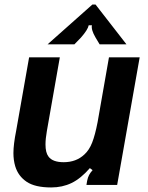

<svg xmlns="http://www.w3.org/2000/svg" viewBox="-20 -813 652 844"><path d="M47 -82Q39 -109 39 -140Q39 -178 51 -238L108 -561H243L186 -237Q180 -203 180 -178Q180 -142 193 -125Q211 -100 260 -100Q315 -100 351 -134Q372 -153 385 -186Q398 -219 409 -276L459 -561H594L495 0H360L363 -18Q366 -33 371.5 -43.5Q377 -54 387 -65L375 -74Q335 -28 294.5 -8.5Q254 11 205 11Q134 11 97 -14Q60 -39 47 -82ZM189 -618 386 -793H400L536 -618H418L400 -648Q380 -682 384 -702H370Q366 -682 336 -648L307 -618Z"/></svg>

Font: Open Sauce Sans
Style: Bold Italic
Weight: 700
Italic angle: -10°
Designer: Alfredo Marco Pradil
Foundry: Creative Sauce Fz LLC
Version: Version 1.477